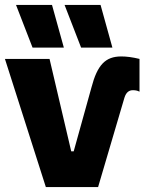

<svg xmlns="http://www.w3.org/2000/svg" viewBox="-20 -759 594 779"><path d="M388 -739H242L309 -566H436ZM191 -739H45L112 -566H239ZM485 -363C492 -385 504 -393 519 -393C528 -393 537 -392 546 -387V-520C517 -527 493 -530 472 -530C408 -530 375 -496 351 -404L279 -145H269L181 -520H0L166 0H378Z"/></svg>

Font: Fixel Text ExtraBold
Style: Regular
Weight: 800
Width: 4
Designer: AlfaBravo + MacPaw
Foundry: Kyrylo Tkachov, Marchela Mozhyna, Serhii Makarenko, Maria Weinstein, Zakhar Kryvoshyya
Version: Version 1.211